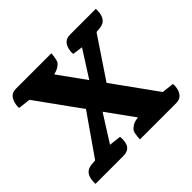

<svg xmlns="http://www.w3.org/2000/svg" viewBox="-130 -645 785 785"><g transform="rotate(-45 262.5 -252.5)"><path d="M474 0H264Q266 -38 273 -46Q288 -63 308 -67L320 -69H322L236 -188L162 -71L214 -65Q220 0 169 0H7V-8Q7 -63 51 -67L74 -69L196 -244L59 -434L6 -440Q4 -452 9 -470Q19 -505 51 -505H257Q254 -470 248 -461Q235 -443 205 -436H204L289 -318L363 -434H361L319 -440Q316 -446 320 -467Q329 -505 364 -505H514V-497Q514 -442 470 -438L449 -436L331 -260L467 -71L519 -65Q522 -59 518 -38Q509 0 474 0Z"/></g></svg>

Font: Karma
Style: Bold
Weight: 700
Designer: Joana Correia
Foundry: Indian Type Foundry
Version: Version 1.202;PS 1.0;hotconv 1.0.78;makeotf.lib2.5.61930; tt